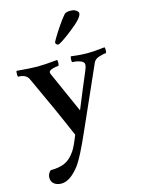

<svg xmlns="http://www.w3.org/2000/svg" viewBox="-131 -736 752 1027"><g transform="rotate(-15 245.0 -222.5)"><path d="M363.3 -663.1Q378.9 -663.1 389.2 -657.7Q399.4 -652.3 402.8 -647Q406.2 -641.6 406.2 -637.7Q406.2 -613.3 336.4 -559.1Q266.6 -504.9 253.9 -504.9Q249 -504.9 244.6 -509.8Q240.2 -514.6 240.2 -519.5Q240.2 -522.5 254.9 -546.9Q269.5 -571.3 291.5 -603.5Q313.5 -635.7 330.1 -654.3Q338.9 -663.1 363.3 -663.1ZM116.2 -419.9Q154.3 -419.9 226.6 -426.8Q229.5 -422.9 229 -409.7Q228.5 -396.5 224.6 -394.5Q211.9 -394.5 191.9 -388.7Q171.9 -382.8 171.9 -373Q171.9 -367.2 173.8 -363.3L275.4 -134.8Q322.3 -250 357.4 -332Q366.2 -351.6 366.2 -365.2Q366.2 -379.9 344.7 -387.2Q323.2 -394.5 302.7 -394.5Q298.8 -396.5 299.3 -409.2Q299.8 -421.9 302.7 -426.8Q352.5 -419.9 397.5 -419.9Q427.7 -419.9 489.3 -426.8Q492.2 -421.9 491.7 -409.7Q491.2 -397.5 488.3 -394.5Q473.6 -394.5 449.7 -386.7Q425.8 -378.9 418 -361.3Q403.3 -327.1 348.6 -204.6Q293.9 -82 264.6 -15.6Q210.9 106.4 180.7 148.4Q127.9 217.8 79.1 217.8Q54.7 217.8 39.1 205.6Q23.4 193.4 23.4 170.9Q23.4 149.4 41 133.8Q88.9 133.8 120.1 119.6Q151.4 105.5 176.8 68.4Q191.4 47.9 216.8 -15.6Q152.3 -167 59.6 -365.2Q45.9 -394.5 2 -394.5Q-1 -397.5 -0.5 -410.6Q0 -423.8 2 -426.8Q80.1 -419.9 116.2 -419.9Z"/></g></svg>

Font: Crimson
Style: Semibold
Weight: 600
Version: Version 0.8